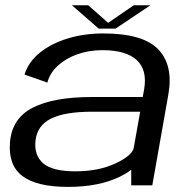

<svg xmlns="http://www.w3.org/2000/svg" viewBox="-20 -726 746 752"><path d="M494 0V-61Q475 -46.5 448.5 -33.5Q367 6 247 6Q124.5 6 68.2 -36.2Q12 -78.5 19 -167Q26 -262 107.8 -304Q189.5 -346 339 -346H539L544.5 -376Q557.5 -451.5 515.8 -490.5Q474 -529.5 381.5 -529.5Q328.5 -529.5 283.2 -513.5Q238 -497.5 206.8 -469Q175.5 -440.5 165.5 -402.5L76 -434Q91.5 -484 136.5 -520Q181.5 -556 245.8 -575.5Q310 -595 384.5 -595Q540 -595 599.8 -532.8Q659.5 -470.5 639.5 -356.5L576.5 0ZM504 -148 529 -288.5H342Q234 -288.5 179.8 -261.5Q125.5 -234.5 119 -175Q113 -118 149 -86.5Q185 -55 275 -55Q366.5 -55 432.5 -86Q498.5 -117 504 -148ZM366.5 -614 261.5 -705.5H325.5L403.5 -636.5L504 -705.5H569.5L432.5 -614Z"/></svg>

Font: Anybody ExtraExpanded Regular
Style: Italic
Weight: 400
Width: 8
Italic angle: -10°
Designer: Tyler Finck
Foundry: Etcetera Type Company
Version: Version 1.010; ttfautohint (v1.8.3) -l 8 -r 50 -G 200 -x 14 